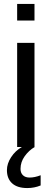

<svg xmlns="http://www.w3.org/2000/svg" viewBox="-20 -745 262 973"><path d="M186 143.1V194.8Q154.3 208 118.2 208Q67.9 208 41.5 184.1Q15.1 160.2 15.1 117.2Q15.1 84 36.4 51.5Q57.6 19 90.8 0H66.9V-527.8H154.8V0H155.8Q127 16.6 105.5 46.1Q84 75.7 84 110.8Q84 131.3 96.2 143.1Q108.4 154.8 129.9 154.8Q156.2 154.8 186 143.1ZM154.8 -641.1H66.9V-725.1H154.8Z"/></svg>

Font: Libra Sans Modern
Style: Regular
Weight: 400
Foundry: Stefan Peev, Context Ltd
Version: Version 1.000